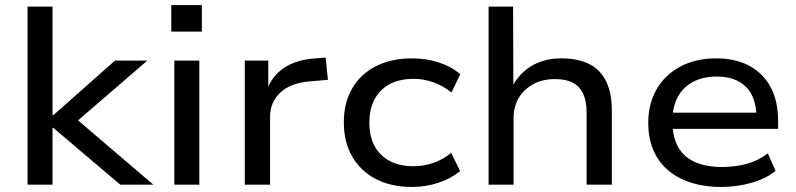

<svg xmlns="http://www.w3.org/2000/svg" viewBox="-20 -731 3151 760"><path d="M89 0V-705H188V-275H191L435 -491H563L264 -233L265 -275L587 0H456L191 -225H188V0Z M658 -606V-711H779V-606ZM670 0V-491H769V0Z M949 0V-491H1042V-373H1036Q1057 -432 1106 -463.5Q1155 -495 1228 -500L1269 -503L1278 -415L1208 -409Q1131 -403 1090 -365Q1049 -327 1049 -268V0Z M1610 9Q1528 9 1467.5 -22.5Q1407 -54 1374 -111.5Q1341 -169 1341 -246Q1341 -324 1374 -381Q1407 -438 1468 -469Q1529 -500 1611 -500Q1668 -500 1718 -483.5Q1768 -467 1802 -437L1767 -365Q1735 -391 1696 -405Q1657 -419 1618 -419Q1535 -419 1488.5 -373Q1442 -327 1442 -245Q1442 -164 1488.5 -118.5Q1535 -73 1617 -73Q1657 -73 1696 -86.5Q1735 -100 1766 -126L1801 -54Q1767 -25 1717 -8Q1667 9 1610 9Z M1914 0V-705H2011L2012 -384H2006Q2032 -438 2082.5 -469Q2133 -500 2202 -500Q2266 -500 2310.5 -478.5Q2355 -457 2378.5 -410.5Q2402 -364 2402 -290V0H2302V-285Q2302 -331 2288 -360.5Q2274 -390 2246.5 -404Q2219 -418 2177 -418Q2128 -418 2091 -398Q2054 -378 2033.5 -343.5Q2013 -309 2013 -265V0Z M2835 9Q2746 9 2680.5 -21.5Q2615 -52 2580.5 -108.5Q2546 -165 2546 -244Q2546 -320 2579 -377.5Q2612 -435 2673 -467.5Q2734 -500 2815 -500Q2892 -500 2947 -470Q3002 -440 3031 -385Q3060 -330 3060 -253V-221H2621V-285H2994L2974 -268Q2974 -346 2933 -387Q2892 -428 2817 -428Q2763 -428 2723.5 -407Q2684 -386 2663 -347.5Q2642 -309 2642 -256V-247Q2642 -189 2664 -149.5Q2686 -110 2730 -90Q2774 -70 2839 -70Q2890 -70 2936 -82.5Q2982 -95 3019 -124L3050 -55Q3013 -24 2955 -7.5Q2897 9 2835 9Z"/></svg>

Font: Nunito Sans 10pt SemiExpanded Medium
Style: Regular
Weight: 500
Width: 6
Designer: Vernon Adams
Foundry: Vernon Adams
Version: Version 3.101;gftools[0.9.27]